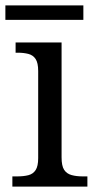

<svg xmlns="http://www.w3.org/2000/svg" viewBox="-22 -694 357 714"><path d="M24 0V-38H41Q66 -38 83.5 -42.5Q101 -47 110.5 -61.5Q120 -76 120 -106V-430Q120 -460 110.5 -474.5Q101 -489 83.5 -493.5Q66 -498 44 -498H36V-536H207V-109Q207 -77 216.5 -62.5Q226 -48 244 -43Q262 -38 286 -38H303V0ZM-2 -620V-674H288V-620Z"/></svg>

Font: Noto Serif Hentaigana EL
Style: Regular
Weight: 400
Designer: Kazuhiro Yamada
Foundry: nipponia
Version: Version 1.000